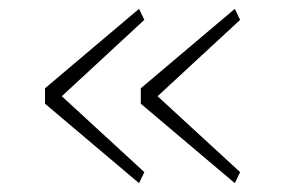

<svg xmlns="http://www.w3.org/2000/svg" viewBox="-20 -486 640 435"><path d="M295 -71 82 -251V-286L295 -466L307 -441L120 -268L307 -96ZM512 -71 299 -251V-286L512 -466L524 -441L337 -268L524 -96Z"/></svg>

Font: IBM Plex Mono ExtLt
Style: Regular
Weight: 200
Monospace: yes
Designer: Mike Abbink, Paul van der Laan, Pieter van Rosmalen
Foundry: Bold Monday
Version: Version 2.3